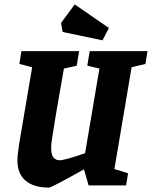

<svg xmlns="http://www.w3.org/2000/svg" viewBox="-20 -841 689 871"><path d="M577 -536 499 -74 561 -55 552 0H382L361 -73Q214 10 202 10Q133 10 96 -21.5Q59 -53 59 -113Q59 -138 66.5 -185.5Q74 -233 109 -437L126 -536L68 -551L77 -609H339L328 -543L270 -530L240 -359Q236 -336 227 -281Q218 -226 215 -205Q212 -184 212 -172Q212 -139 222.5 -126.5Q233 -114 251 -114Q274 -114 366 -146L431 -530L376 -543L387 -609H649L640 -551ZM445 -658 264 -696 257 -737 319 -821 474 -714Z"/></svg>

Font: Grenze
Style: Bold Italic
Weight: 700
Italic angle: -10°
Designer: Renata Polastri
Foundry: Omnibus-Type
Version: Version 1.002; ttfautohint (v1.8)